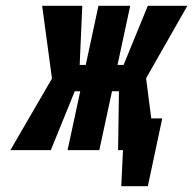

<svg xmlns="http://www.w3.org/2000/svg" viewBox="-20 -520 669 665"><path d="M418 -110 395 0H406L400 125H492L542 -110ZM629 -500H492L408 -295H387L431 -500H321L277 -295H256L265 -500H126L160 -248L16 0H156L239 -204H258L214 0H324L368 -204H392L389 0H518L486 -249Z"/></svg>

Font: Advent Pro
Style: Italic
Weight: 400
Italic angle: -12°
Designer: VivaRado, Andreas Kalpakidis
Foundry: VivaRado, Andreas Kalpakidis
Version: Version 3.000